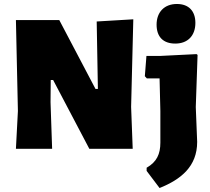

<svg xmlns="http://www.w3.org/2000/svg" viewBox="-20 -748 1056 965"><path d="M70 -190 60 0H242L234 -234L235 -346H247L429 0H647L639 -211L650 -651L466 -640L472 -301H460L278 -647H60ZM718 -354H782L786 -190V-31C786 26 768 66 717 95V111L782 197C889 154 971 89 971 -35L964 -210L973 -472L968 -476L787 -467H716L708 -365ZM767 -624C767 -563 800 -529 861 -529C925 -529 962 -570 962 -633C962 -692 929 -728 869 -728C806 -728 767 -687 767 -624Z"/></svg>

Font: Luna Sans Black
Style: Regular
Weight: 900
Designer: Juan Pablo del Peral
Foundry: Huerta Tipografica
Version: Version 2.001; ttfautohint (v1.5)